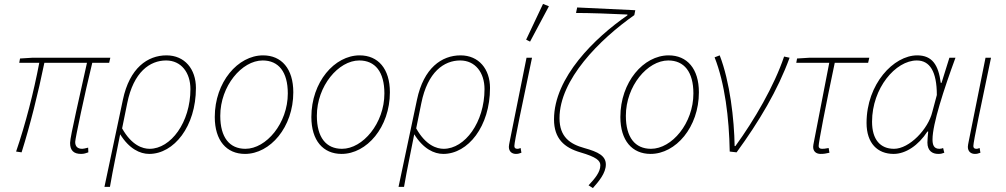

<svg xmlns="http://www.w3.org/2000/svg" viewBox="-20 -772 5126 978"><path d="M393 12C409 12 418 8 430 4L429 -20C413 -16 405 -14 399 -14C375 -14 363 -26 363 -49C363 -65 411 -293 450 -452H536L542 -478H146L82 -474L78 -452H180C152 -304 110 -140 62 0L90 4C134 -136 174 -296 206 -452H423C390 -299 337 -76 337 -44C337 -5 356 12 393 12Z M512 180H540C558 76 572 16 592 -88C638 -14 693 12 740 12C866 12 978 -128 978 -324C978 -420 921 -490 828 -490C732 -490 640 -426 606 -264ZM742 -14C707 -14 651 -31 602 -118L628 -246C660 -406 744 -464 826 -464C903 -464 950 -402 950 -318C950 -149 850 -14 742 -14Z M1228 12C1356 12 1474 -124 1474 -302C1474 -422 1414 -490 1320 -490C1192 -490 1074 -354 1074 -176C1074 -56 1134 12 1228 12ZM1230 -14C1149 -14 1102 -72 1102 -182C1102 -334 1212 -464 1318 -464C1399 -464 1446 -406 1446 -296C1446 -144 1336 -14 1230 -14Z M1720 12C1848 12 1966 -124 1966 -302C1966 -422 1906 -490 1812 -490C1684 -490 1566 -354 1566 -176C1566 -56 1626 12 1720 12ZM1722 -14C1641 -14 1594 -72 1594 -182C1594 -334 1704 -464 1810 -464C1891 -464 1938 -406 1938 -296C1938 -144 1828 -14 1722 -14Z M2010 180H2038C2056 76 2070 16 2090 -88C2136 -14 2191 12 2238 12C2364 12 2476 -128 2476 -324C2476 -420 2419 -490 2326 -490C2230 -490 2138 -426 2104 -264ZM2240 -14C2205 -14 2149 -31 2100 -118L2126 -246C2158 -406 2242 -464 2324 -464C2401 -464 2448 -402 2448 -318C2448 -149 2348 -14 2240 -14Z M2608 12C2618 12 2626 10 2636 6L2632 -18C2622 -14 2619 -14 2615 -14C2605 -14 2600 -19 2600 -28C2600 -50 2640 -240 2690 -478H2662L2576 -50C2574 -40 2572 -30 2572 -24C2572 0 2588 12 2608 12ZM2680 -560 2776 -740 2746 -752 2660 -570Z M3000 186C3030 152 3066 110 3066 66C3066 22 3028 2 2956 -18C2884 -38 2830 -74 2830 -170C2830 -366 3033 -570 3211 -695L3216 -720L2920 -734L2914 -706C2982 -706 3098 -702 3176 -698V-694C3011 -580 2802 -378 2802 -164C2802 -66 2854 -20 2936 4C3018 28 3038 46 3038 70C3038 104 3011 137 2978 172Z M3294 12C3422 12 3540 -124 3540 -302C3540 -422 3480 -490 3386 -490C3258 -490 3140 -354 3140 -176C3140 -56 3200 12 3294 12ZM3296 -14C3215 -14 3168 -72 3168 -182C3168 -334 3278 -464 3384 -464C3465 -464 3512 -406 3512 -296C3512 -144 3402 -14 3296 -14Z M3697 0 3732 4C3846 -152 3942 -313 4002 -478L3974 -484C3924 -335 3822 -160 3726 -28H3722C3720 -164 3698 -356 3646 -490L3620 -480C3672 -348 3694 -172 3697 0Z M4160 12C4179 12 4186 10 4205 6L4201 -18C4180 -14 4175 -14 4167 -14C4156 -14 4150 -19 4150 -28C4150 -48 4184 -224 4232 -452H4402L4408 -478H4104L4040 -474L4036 -452H4204L4126 -50C4124 -40 4122 -30 4122 -24C4122 0 4138 12 4160 12Z M4532 12C4593 12 4658 -31 4704 -102H4708C4706 -80 4704 -58 4704 -46C4704 -3 4730 12 4759 12C4774 12 4779 10 4790 6L4784 -18C4780 -16 4773 -14 4765 -14C4735 -14 4730 -37 4730 -62C4730 -140 4788 -318 4847 -478H4816L4776 -350H4772C4760 -442 4728 -490 4652 -490C4532 -490 4394 -344 4394 -146C4394 -42 4450 12 4532 12ZM4534 -14C4464 -14 4422 -61 4422 -152C4422 -323 4542 -464 4650 -464C4716 -464 4752 -408 4752 -288L4729 -202C4708 -114 4612 -14 4534 -14Z M4946 12C4956 12 4964 10 4974 6L4970 -18C4960 -14 4957 -14 4953 -14C4943 -14 4938 -19 4938 -28C4938 -50 4978 -240 5028 -478H5000L4914 -50C4912 -40 4910 -30 4910 -24C4910 0 4926 12 4946 12Z"/></svg>

Font: Source Sans Pro ExtraLight
Style: Italic
Weight: 200
Italic angle: -11°
Designer: Paul D. Hunt
Foundry: Adobe Systems Incorporated
Version: Version 3.006;hotconv 1.0.111;makeotfexe 2.5.65597